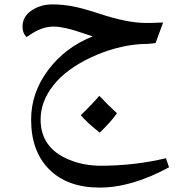

<svg xmlns="http://www.w3.org/2000/svg" viewBox="-20 -502 806 870"><path d="M100 -334Q82 -352 82 -381Q82 -427 123 -454.5Q164 -482 216 -482Q268 -482 316 -472Q364 -462 430 -440Q558 -398 640 -398H659L719 -400L685 -307Q652 -302 614 -302Q500 -293 389.5 -240.5Q279 -188 221.5 -115Q164 -42 164 40Q164 169 294 222Q360 249 437 249Q588 249 732 215L746 256Q577 348 431.5 348Q286 348 203.5 266Q121 184 121 40Q121 -82 198.5 -185Q276 -288 400 -337L352 -353Q272 -381 224 -381.5Q176 -382 128 -352ZM510 11Q484 49 432 99Q378 57 346 20Q398 -30 430 -68Q470 -25 510 11Z"/></svg>

Font: Autonym
Style: Regular
Weight: 500
Version: Version 1.0.20131126